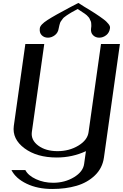

<svg xmlns="http://www.w3.org/2000/svg" viewBox="-20 -1041 812 1269"><path d="M536.1 42 547.9 -42Q458 0 354.5 0Q223.6 0 141.6 -61Q59.6 -122.1 71.3 -209L147.5 -750H272.5L190.4 -168Q183.6 -115.2 232.9 -78.6Q282.2 -42 360.4 -42Q437.5 -42 498 -78.6Q558.6 -115.2 565.4 -168L647.5 -750H772.5L667 0Q657.2 70.3 607.4 118.2Q557.6 166 485.8 187Q414.1 208 325.2 208Q228.5 208 156.2 173.3Q84 138.7 55.7 83H147.5Q166 119.1 217.8 143.1Q269.5 167 331.1 167Q408.2 167 468.8 130.4Q529.3 93.8 536.1 42ZM493.2 -981.4Q490.2 -979.5 473.6 -970.7Q457 -961.9 454.1 -960Q451.2 -958 438 -950.2Q424.8 -942.4 421.9 -939.9Q418.9 -937.5 408.7 -930.2Q398.4 -922.9 395.5 -918Q392.6 -913.1 386.2 -905.3Q379.9 -897.5 377.4 -890.6Q375 -883.8 372.6 -874.5Q370.1 -865.2 368.2 -854.5Q364.3 -825.2 342.8 -808.6Q321.3 -792 296.9 -792Q271.5 -792 255.4 -808.6Q239.3 -825.2 243.2 -854.5Q246.1 -877.9 293.9 -908.7Q341.8 -939.5 445.3 -994.1Q480.5 -1011.7 498 -1021.5Q513.7 -1010.7 537.1 -996.6Q560.5 -982.4 575.2 -973.6Q589.8 -964.8 608.4 -952.6Q627 -940.4 638.2 -932.6Q649.4 -924.8 662.6 -915Q675.8 -905.3 683.1 -897.9Q690.4 -890.6 696.8 -882.8Q703.1 -875 705.6 -868.2Q708 -861.3 707 -854.5Q703.1 -825.2 682.1 -808.6Q661.1 -792 635.7 -792Q611.3 -792 594.7 -808.6Q578.1 -825.2 582 -854.5Q584 -865.2 583.5 -874.5Q583 -883.8 582.5 -890.6Q582 -897.5 577.6 -905.3Q573.2 -913.1 571.8 -918Q570.3 -922.9 563 -930.2Q555.7 -937.5 553.2 -940.4Q550.8 -943.4 540 -950.7Q529.3 -958 525.9 -960Q522.5 -961.9 509.8 -970.7Q497.1 -979.5 493.2 -981.4Z"/></svg>

Font: okolaks
Style: BoldItalic
Weight: 600
Width: 8
Italic angle: -8°
Version: Version 000.6.0